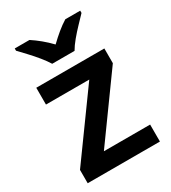

<svg xmlns="http://www.w3.org/2000/svg" viewBox="-186 -863 857 960"><g transform="rotate(-30 242.0 -383.0)"><path d="M450 0H33V-77L299 -445H49V-542H442V-457L183 -98H450ZM432 -766V-753Q414 -734 389.5 -708.5Q365 -683 342.5 -656Q320 -629 307 -606H178Q164 -629 142 -656Q120 -683 96 -708.5Q72 -734 54 -753V-766H139Q165 -749 190.5 -728Q216 -707 241 -681Q268 -707 294 -728.5Q320 -750 346 -766Z"/></g></svg>

Font: Noto Sans Cherokee SemiBold
Style: Regular
Weight: 600
Designer: Monotype Design Team
Foundry: Monotype Imaging Inc.
Version: Version 2.001; ttfautohint (v1.8.4.7-5d5b)